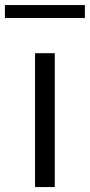

<svg xmlns="http://www.w3.org/2000/svg" viewBox="-60 -758 364 778"><path d="M82 0V-542.5H162V0ZM-40 -685V-737.5H284V-685Z"/></svg>

Font: Encode Sans Semi Expanded
Style: Regular
Weight: 400
Width: 6
Designer: Multiple Designers
Foundry: Impallari Type
Version: Version 3.000; ttfautohint (v1.8.3) -l 8 -r 50 -G 200 -x 14 